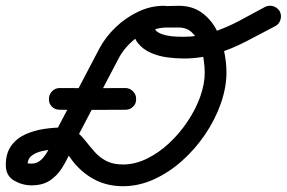

<svg xmlns="http://www.w3.org/2000/svg" viewBox="-32 -606 990 663"><path d="M174 -227Q158 -227 147 -238Q136 -249 137 -265Q137 -280 148 -291Q159 -302 174 -302Q287 -301 401 -302Q401 -302 401 -302Q401 -302 401 -302Q416 -302 427 -291Q438 -280 438 -265Q439 -249 428 -238Q417 -227 401 -227Q288 -226 174 -227Q174 -227 174 -227Q174 -227 174 -227ZM534 -586Q550 -586 561 -575Q572 -564 572 -548Q572 -532 561 -521.5Q550 -511 534 -511Q502 -511 471.5 -495.5Q441 -480 416.5 -456Q392 -432 378 -405Q343 -338 308 -271.5Q273 -205 238 -138Q224 -111 211 -81Q198 -51 181.5 -25Q165 1 140 17.5Q115 34 77 34Q45 34 16.5 17.5Q-12 1 -12 -36Q-12 -77 7 -103Q26 -129 56.5 -142.5Q87 -156 122 -161Q157 -166 190 -166Q213 -166 230 -153Q247 -140 262 -121Q277 -102 294 -82.5Q311 -63 334.5 -50.5Q358 -38 393 -38Q434 -38 475 -58Q516 -78 552 -111.5Q588 -145 616 -187Q644 -229 659.5 -272.5Q675 -316 675 -356Q675 -376 671 -402.5Q667 -429 657 -454Q647 -479 629.5 -495Q612 -511 585 -511Q565 -511 544 -511Q523 -511 504 -505Q497 -503 498 -503Q499 -503 501 -507Q502 -510 502 -512.5Q502 -515 502 -513Q502 -501 514.5 -494Q527 -487 544 -483.5Q561 -480 577.5 -479.5Q594 -479 602 -479Q654 -479 701.5 -494.5Q749 -510 794 -534Q839 -558 883 -582Q897 -589 911.5 -584.5Q926 -580 934 -567Q941 -553 936.5 -538Q932 -523 919 -516Q868 -489 818 -463Q768 -437 714.5 -420.5Q661 -404 602 -404Q575 -404 545 -408Q515 -412 488 -424Q461 -436 444 -457.5Q427 -479 427 -513Q427 -541 444 -556.5Q461 -572 486.5 -578Q512 -584 538.5 -585Q565 -586 585 -586Q630 -586 661.5 -564.5Q693 -543 712.5 -508.5Q732 -474 741 -433.5Q750 -393 750 -356Q750 -304 730.5 -248.5Q711 -193 676.5 -142Q642 -91 596.5 -50.5Q551 -10 499 13.5Q447 37 393 37Q342 37 300.5 17Q259 -3 226 -41Q217 -52 209 -63.5Q201 -75 191 -85Q191 -86 188 -89Q185 -92 185 -92Q186 -91 189.5 -91Q193 -91 190 -91Q175 -91 154 -90Q133 -89 112 -84Q91 -79 77 -68Q63 -57 63 -36Q63 -34 62 -38Q61 -42 59 -44Q60 -43 64 -42Q70 -41 77 -41Q97 -41 111.5 -55.5Q126 -70 136.5 -91.5Q147 -113 155.5 -135.5Q164 -158 172 -173Q207 -240 242 -306.5Q277 -373 312 -440Q333 -479 367.5 -512Q402 -545 445 -565.5Q488 -586 534 -586Q534 -586 534 -586Q534 -586 534 -586Z"/></svg>

Font: FRB American Cursive Guidelines Arrows Extrabold
Style: Bold Italic
Weight: 800
Italic angle: -25°
Version: Version 2.0;Modular Font Editor K font №1